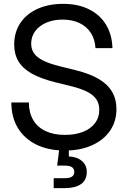

<svg xmlns="http://www.w3.org/2000/svg" viewBox="-20 -759 654 983"><path d="M38.1 -234.4H127.9Q127.9 -182.6 149.7 -145.3Q171.4 -107.9 212.9 -88.1Q254.4 -68.4 312.5 -68.4Q365.2 -68.4 405 -84Q444.8 -99.6 466.6 -128.7Q488.3 -157.7 488.3 -196.3Q488.3 -227.1 474.1 -249.3Q460 -271.5 428.5 -288.1Q397 -304.7 344.2 -317.9L262.7 -337.9Q188 -356.4 142.1 -382.6Q96.2 -408.7 74.5 -445.1Q52.7 -481.4 52.7 -531.2Q52.7 -593.3 83.7 -640.4Q114.7 -687.5 171.6 -713.4Q228.5 -739.3 303.7 -739.3Q378.9 -739.3 435.1 -711.7Q491.2 -684.1 522.5 -633.1Q553.7 -582 555.7 -512.7H468.8Q466.3 -557.6 445.1 -590.6Q423.8 -623.5 386.7 -641.1Q349.6 -658.7 300.8 -658.7Q254.4 -658.7 217.5 -643.1Q180.7 -627.4 160.2 -599.4Q139.6 -571.3 139.6 -535.6Q139.6 -506.8 154.3 -486.1Q168.9 -465.3 200.7 -449.2Q232.4 -433.1 285.6 -419.9L368.2 -399.4Q439.5 -381.8 485.4 -354.7Q531.2 -327.6 553.7 -289.3Q576.2 -251 576.2 -200.2Q576.2 -137.7 543.2 -89.6Q510.3 -41.5 450.4 -14.9Q390.6 11.7 312.5 11.7Q229 11.7 167 -18.3Q105 -48.3 71.5 -103.8Q38.1 -159.2 38.1 -234.4ZM254.9 153.3H312Q336.4 153.3 348.4 145.3Q360.4 137.2 360.4 121.1Q360.4 105 348.4 96.9Q336.4 88.9 312 88.9H272.5L287.1 -23.4H332.5V0V42Q374.5 43.9 399.4 65.2Q424.3 86.4 424.3 121.1Q424.3 163.1 394.5 183.6Q364.7 204.1 312 204.1H254.9Z"/></svg>

Font: Intratopia Thin
Style: Regular
Weight: 100
Designer: Rasmus Andersson
Foundry: rsms
Version: Version 3.000;Glyphs 3.2.3 (3260)